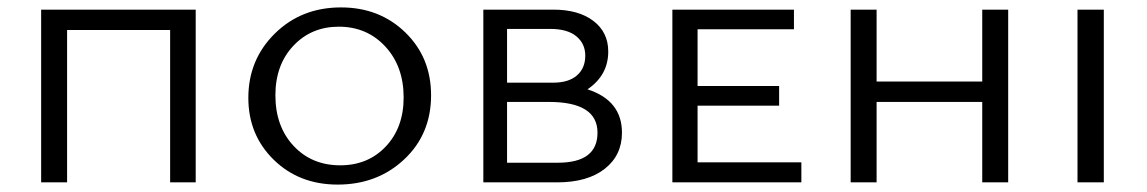

<svg xmlns="http://www.w3.org/2000/svg" viewBox="-20 -492 3094 518"><path d="M508 -466V0H439V-411H161V0H91V-466Z M891 6Q787 6 718.5 -61Q650 -128 650 -228Q650 -331 721.5 -401.5Q793 -472 900 -472Q1004 -472 1073.5 -404.5Q1143 -337 1143 -235Q1143 -130 1070.5 -62Q998 6 891 6ZM898 -46Q973 -46 1021 -97Q1069 -148 1069 -229Q1069 -313 1019.5 -366.5Q970 -420 894 -420Q820 -420 771.5 -368.5Q723 -317 723 -235Q723 -151 772 -98.5Q821 -46 898 -46Z M1565 -251Q1658 -221 1658 -134Q1658 -73 1611.5 -36.5Q1565 0 1483 0H1284V-466H1473Q1541 -466 1581 -435.5Q1621 -405 1621 -353Q1621 -289 1565 -251ZM1464 -414H1348V-269H1473Q1514 -269 1536.5 -288.5Q1559 -308 1559 -342Q1559 -374 1535 -394Q1511 -414 1464 -414ZM1485 -53Q1592 -53 1592 -134Q1592 -217 1461 -217H1348V-53Z M1862 -54H2142V0H1794V-466H2122V-413H1862V-260H2082V-207H1862Z M2630 -466H2700V0H2630V-217H2345V0H2275V-466H2345V-272H2630Z M2887 0V-466H2958V0Z"/></svg>

Font: EauTestSC
Style: Regular
Weight: 400
Designer: Christian Thalmann (Catharsis Fonts)
Version: Version 0.001;PS 000.001;hotconv 1.0.88;makeotf.lib2.5.64775